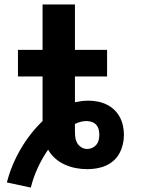

<svg xmlns="http://www.w3.org/2000/svg" viewBox="-20 -755 640 866"><path d="M119 91 11 68Q31 -10 72.5 -81.5Q114 -153 172 -209V-410H61V-530H172V-735H318V-530H463V-410H318V-294Q333 -297 348 -299Q363 -301 378 -301Q399 -301 420 -297Q441 -293 460 -284Q479 -275 494.5 -260.5Q510 -246 520 -227.5Q530 -209 534.5 -188Q539 -167 539 -146Q539 -125 534 -104Q529 -83 519 -64Q509 -45 492.5 -30.5Q476 -16 456.5 -7.5Q437 1 415.5 4.5Q394 8 373 8Q347 8 321.5 3Q296 -2 272.5 -12.5Q249 -23 229.5 -40Q210 -57 197 -80Q170 -41 150 2.5Q130 46 119 91ZM373 -83Q385 -83 396 -88Q407 -93 414.5 -102Q422 -111 425 -122.5Q428 -134 428 -146Q428 -146 428 -146Q428 -146 428 -146Q428 -146 428 -146Q428 -146 428 -146Q428 -159 425 -171Q422 -183 414 -192Q406 -201 394 -205Q382 -209 370 -209Q357 -209 343.5 -205.5Q330 -202 318 -196Q318 -188 318 -180.5Q318 -173 318 -165Q318 -151 319.5 -137Q321 -123 327.5 -111Q334 -99 346.5 -91Q359 -83 373 -83Z"/></svg>

Font: Iosevka Curly Slab HvEx
Style: Regular
Weight: 900
Width: 7
Monospace: yes
Designer: Belleve Invis
Foundry: Belleve Invis
Version: Version 11.1.0; ttfautohint (v1.8.3)